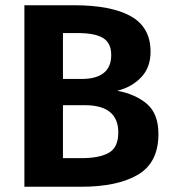

<svg xmlns="http://www.w3.org/2000/svg" viewBox="-20 -712 655 732"><path d="M584 -201Q584 -92 506 -46Q428 0 289 0H73V-692H262Q404 -692 479 -650Q554 -608 554 -515Q554 -454 517.5 -416.5Q481 -379 427 -366Q497 -353 540.5 -315.5Q584 -278 584 -201ZM220 -586V-411H292Q346 -411 375 -433.5Q404 -456 404 -502Q404 -548 373 -567Q342 -586 276 -586ZM431 -207Q431 -311 303 -311H220V-109H290Q359 -109 395 -129.5Q431 -150 431 -207Z"/></svg>

Font: Wolseley Sans SemiBold
Style: Regular
Weight: 600
Designer: Carrois Corporate & Edenspiekermann AG
Foundry: Carrois Corporate GbR & Edenspiekermann AG
Version: Version 4.202